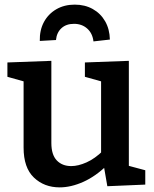

<svg xmlns="http://www.w3.org/2000/svg" viewBox="-20 -799 667 830"><path d="M238 11Q171 11 126.5 -31.5Q82 -74 82 -161V-462L94 -444L12 -467V-529L202 -536V-181Q202 -130 225.5 -105.5Q249 -81 288 -81Q318 -81 354 -97Q390 -113 426 -148L417 -125V-465L429 -444L347 -467V-529L537 -536V-66L522 -86L608 -63V-1L444 6L427 -92L444 -86Q394 -37 340.5 -13Q287 11 238 11ZM303 -779Q347 -779 381 -760Q415 -741 434.5 -707Q454 -673 455 -628L384 -620Q380 -655 357 -675.5Q334 -696 300 -696Q266 -696 245.5 -677Q225 -658 222 -626L152 -622Q151 -669 170 -704Q189 -739 223.5 -759Q258 -779 303 -779Z"/></svg>

Font: Bitter Thin SemiBold
Style: Regular
Weight: 600
Version: Version 2.002